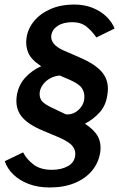

<svg xmlns="http://www.w3.org/2000/svg" viewBox="-20 -753 527 848"><path d="M199.5 75Q147.5 75 106.8 59.5Q66 44 39 17.8Q12 -8.5 1 -41L82 -80Q98 -49 128.5 -26Q159 -3 209.5 -3Q250.5 -3 279.2 -18.8Q308 -34.5 312 -65Q315.5 -87 301.5 -106.2Q287.5 -125.5 242 -145.5L169.5 -176Q101 -204.5 73.8 -240.5Q46.5 -276.5 54 -329.5Q61 -376 90.5 -409Q120 -442 162 -460.5Q117.5 -489.5 104.8 -520Q92 -550.5 97 -585Q103 -627 131 -660.5Q159 -694 204.2 -713.5Q249.5 -733 307 -733Q353.5 -733 390 -718Q426.5 -703 451 -678.8Q475.5 -654.5 486 -627L405.5 -587.5Q387.5 -614.5 362.8 -634.8Q338 -655 299.5 -655Q260 -655 235.2 -639Q210.5 -623 206.5 -596.5Q204 -577 217.2 -560.5Q230.5 -544 259 -531L331.5 -499.5Q405 -468 434.2 -429.8Q463.5 -391.5 454.5 -335.5Q448 -287.5 420.5 -257Q393 -226.5 355 -206.5Q395 -181 411.8 -151Q428.5 -121 422.5 -79.5Q415.5 -34.5 387 0.2Q358.5 35 310.8 55Q263 75 199.5 75ZM271 -248Q292 -246 309.8 -255.5Q327.5 -265 339.2 -281.8Q351 -298.5 352.5 -319Q354.5 -344.5 341.5 -363.8Q328.5 -383 288 -400.5L244 -419.5Q220.5 -417.5 201.5 -407Q182.5 -396.5 170.5 -380.5Q158.5 -364.5 155.5 -346.5Q152.5 -322.5 165.2 -306.5Q178 -290.5 223.5 -270.5Z"/></svg>

Font: Public Sans Thin SemiBold
Style: Italic
Weight: 600
Italic angle: -8°
Version: Version 2.001